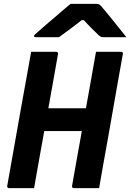

<svg xmlns="http://www.w3.org/2000/svg" viewBox="-20 -966 669 986"><path d="M140 -700Q173 -700 204.5 -700Q236 -700 269 -700Q274 -700 276.5 -696.5Q279 -693 278 -689Q263 -603 247.5 -517Q232 -431 216.5 -344.5Q201 -258 185.5 -172Q170 -86 155 0Q122 0 91 0Q60 0 26 0Q23 0 21 -1.5Q19 -3 17.5 -5.5Q16 -8 17 -11Q34 -108 51.5 -205.5Q69 -303 86 -400Q103 -497 121 -594Q126 -621 130.5 -647Q135 -673 140 -700ZM156 -410H366Q381 -410 395 -410Q409 -410 424 -410L457 -415L463 -293H145Q142 -293 140 -294Q138 -295 137 -296.5Q136 -298 136 -300Q136 -302 136 -304ZM489 0Q456 0 424.5 0Q393 0 359 0Q356 0 353.5 -1.5Q351 -3 350.5 -5.5Q350 -8 350 -11Q365 -97 380.5 -183Q396 -269 411.5 -355.5Q427 -442 442.5 -528Q458 -614 473 -700Q507 -700 538 -700Q569 -700 602 -700Q604 -700 606 -699Q608 -698 609.5 -696.5Q611 -695 611.5 -693Q612 -691 611 -689Q598 -617 585 -544Q572 -471 559.5 -398.5Q547 -326 534 -253.5Q521 -181 508 -109Q503 -79 498 -51.5Q493 -24 489 0ZM342 -946Q357 -946 383.5 -946Q410 -946 437 -946Q464 -946 478 -946Q485 -946 490 -943Q495 -940 506 -927Q513 -919 526.5 -902.5Q540 -886 557.5 -864.5Q575 -843 593.5 -819.5Q612 -796 629 -775Q603 -775 570.5 -775Q538 -775 513 -775Q502 -775 498 -777Q494 -779 487 -785Q473 -798 449.5 -821.5Q426 -845 391 -884L440 -863Q426 -862 408 -862.5Q390 -863 374 -863L429 -885Q383 -849 347.5 -822.5Q312 -796 283 -775H165Q161 -775 158.5 -775.5Q156 -776 155.5 -778Q155 -780 155 -782Q156 -786 160.5 -790Q165 -794 181 -808Q196 -822 217 -839.5Q238 -857 260.5 -876.5Q283 -896 304.5 -914.5Q326 -933 342 -946Z"/></svg>

Font: RecMonoLinear Nerd Font Mono
Style: Bold Italic
Weight: 700
Italic angle: -10°
Monospace: yes
Version: Version 1.085; ttfautohint (v1.8.4.7-5d5b);Nerd Fonts 3.2.1